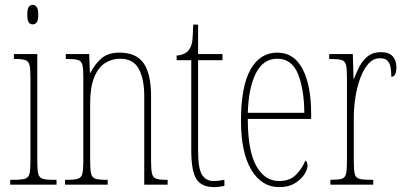

<svg xmlns="http://www.w3.org/2000/svg" viewBox="-20 -758 1658 788"><path d="M114 -658Q104 -658 98 -666Q92 -674 92 -698Q92 -721 98 -729.5Q104 -738 114 -738Q124 -738 130.5 -729.5Q137 -721 137 -698Q137 -674 130.5 -666Q124 -658 114 -658ZM22 0V-20H38Q69 -20 83 -24.5Q97 -29 101 -45Q105 -61 105 -96V-437Q105 -473 101.5 -489.5Q98 -506 85 -511Q72 -516 43 -516H37V-536H133V-96Q133 -61 137 -45Q141 -29 155 -24.5Q169 -20 199 -20H212V0Z M247 0V-20H255Q286 -20 300 -24.5Q314 -29 318 -45Q322 -61 322 -96V-441Q322 -476 318 -492Q314 -508 300 -512Q286 -516 255 -516H250V-536H346L349 -459H351Q370 -496 397 -519Q424 -542 471 -542Q539 -542 569.5 -498.5Q600 -455 600 -363V-96Q600 -61 604 -45Q608 -29 621.5 -24.5Q635 -20 664 -20H668V0H572V-364Q572 -434 549.5 -475.5Q527 -517 473 -517Q439 -517 411 -499Q383 -481 366.5 -440.5Q350 -400 350 -333V-96Q350 -61 354 -45Q358 -29 372 -24.5Q386 -20 416 -20H422V0Z M859 10Q808 10 786.5 -22.5Q765 -55 765 -141V-511H705V-530Q741 -533 755 -553Q768 -570 770 -596Q772 -622 773 -657H793V-536H893V-511H793V-140Q793 -65 809.5 -40Q826 -15 857 -15Q869 -15 878.5 -16.5Q888 -18 901 -20V5Q876 10 859 10Z M1126 10Q1054 10 1011.5 -61Q969 -132 969 -262Q969 -403 1008 -472.5Q1047 -542 1118 -542Q1187 -542 1222 -474.5Q1257 -407 1257 -291V-270H997Q997 -140 1031.5 -77.5Q1066 -15 1126 -15Q1170 -15 1195.5 -41.5Q1221 -68 1233 -99Q1237 -97 1239.5 -92Q1242 -87 1242 -77Q1242 -62 1228.5 -41.5Q1215 -21 1189.5 -5.5Q1164 10 1126 10ZM1229 -295Q1228 -394 1202.5 -455.5Q1177 -517 1118 -517Q1060 -517 1030 -457Q1000 -397 997 -295Z M1336 0V-20H1337Q1368 -20 1382 -24Q1396 -28 1400 -44Q1404 -60 1404 -96V-440Q1404 -476 1400 -492Q1396 -508 1381 -512Q1366 -516 1334 -516H1331V-536H1428L1431 -435H1433Q1442 -459 1455 -484.5Q1468 -510 1489.5 -527Q1511 -544 1543 -544Q1577 -544 1592 -526.5Q1607 -509 1607 -483Q1607 -466 1602.5 -454.5Q1598 -443 1586 -443Q1586 -462 1583.5 -479Q1581 -496 1571.5 -507.5Q1562 -519 1539 -519Q1512 -519 1492 -496.5Q1472 -474 1458.5 -437Q1445 -400 1438.5 -357.5Q1432 -315 1432 -274V-96Q1432 -60 1436 -44Q1440 -28 1455 -24Q1470 -20 1501 -20H1512V0Z"/></svg>

Font: Noto Serif Georgian ExtraCondensed Thin
Style: Regular
Weight: 100
Width: 2
Designer: Monotype Design Team, Akaki Razmadze
Foundry: Google LLC
Version: Version 2.003; ttfautohint (v1.8.4.7-5d5b)